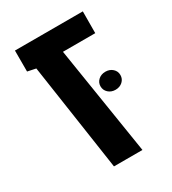

<svg xmlns="http://www.w3.org/2000/svg" viewBox="-148 -662 667 744"><g transform="rotate(-30 186.0 -290.5)"><path d="M34.7 0ZM71.8 -479 34.7 -486.8V-580.6H338.4L337.9 -483.4H193.4L270 0H142.6ZM252.4 -294.4Q252.4 -311.5 265.1 -323Q277.8 -334.5 296.9 -334.5Q315.9 -334.5 328.6 -323Q341.3 -311.5 341.3 -294.4Q341.3 -276.9 328.6 -265.4Q315.9 -253.9 296.9 -253.9Q277.8 -253.9 265.1 -265.6Q252.4 -277.3 252.4 -294.4Z"/></g></svg>

Font: Heebo Medium
Style: Regular
Weight: 500
Designer: Oded Ezer
Foundry: Meir Sadan
Version: Version 2.001; ttfautohint (v1.5.14-ce02) -l 8 -r 50 -G 200 